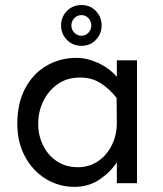

<svg xmlns="http://www.w3.org/2000/svg" viewBox="-20 -728 647 763"><path d="M276.4 14.6Q213.9 14.6 162.1 -17.1Q110.4 -48.8 79.6 -105.5Q48.8 -162.1 48.8 -236.3Q48.8 -317.4 79.6 -376Q110.4 -434.6 164.1 -466.3Q217.8 -498 284.2 -498Q326.2 -498 369.6 -478Q413.1 -458 444.3 -422.9V-488.3H524.4V0H444.3V-83Q418.9 -43.9 375.5 -14.6Q332 14.6 276.4 14.6ZM289.1 -63.5Q334 -63.5 369.1 -86.9Q404.3 -110.4 424.8 -151.9Q445.3 -193.4 444.3 -245.1L443.4 -338.9Q413.1 -377 378.4 -398.4Q343.8 -419.9 298.8 -419.9Q246.1 -419.9 209 -393.6Q171.9 -367.2 151.9 -325.7Q131.8 -284.2 131.8 -236.3Q131.8 -189.5 151.4 -149.9Q170.9 -110.4 206.5 -86.9Q242.2 -63.5 289.1 -63.5ZM303.7 -545.9Q268.6 -545.9 245.6 -569.8Q222.7 -593.8 222.7 -627Q222.7 -660.2 245.6 -684.1Q268.6 -708 303.7 -708Q338.9 -708 361.3 -684.1Q383.8 -660.2 383.8 -627Q383.8 -593.8 361.3 -569.8Q338.9 -545.9 303.7 -545.9ZM303.7 -585.9Q320.3 -585.9 331.5 -598.1Q342.8 -610.4 342.8 -627Q342.8 -643.6 331.5 -655.8Q320.3 -668 303.7 -668Q287.1 -668 275.4 -655.8Q263.7 -643.6 263.7 -627Q263.7 -610.4 275.4 -598.1Q287.1 -585.9 303.7 -585.9Z"/></svg>

Font: Sen
Style: Regular
Weight: 400
Designer: Kosal Sen, Philatype
Foundry: Philatype
Version: Version 2.000;gftools[0.9.31]